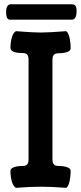

<svg xmlns="http://www.w3.org/2000/svg" viewBox="-20 -881 383 906"><path d="M318.4 -788.1H27.3Q8.8 -788.1 8.8 -823.2Q8.8 -860.8 31.2 -860.8H317.9Q330.6 -860.8 335.9 -854.2Q341.3 -847.7 341.3 -829.1Q341.3 -788.1 318.4 -788.1ZM55.2 -733.9Q136.2 -727.5 171.9 -727.5Q210 -727.5 292.5 -733.9Q303.2 -726.1 308.3 -702.4Q313.5 -678.7 313.5 -653.3Q313.5 -641.6 297.4 -635.7Q281.2 -629.9 258.8 -629.9Q248 -629.9 241.2 -627.2Q234.4 -624.5 231.7 -619.1Q229 -613.8 228.3 -609.6Q227.5 -605.5 227.5 -598.1V-129.4Q227.5 -122.1 228.3 -117.9Q229 -113.8 231.7 -108.4Q234.4 -103 241.2 -100.3Q248 -97.7 258.8 -97.7Q281.2 -97.7 297.4 -91.8Q313.5 -85.9 313.5 -74.2Q313.5 -48.8 308.3 -25.6Q303.2 -2.4 292.5 5.4Q222.7 0 171.9 0Q124 0 55.2 5.4Q42 -2.4 35.6 -25.9Q29.3 -49.3 29.3 -74.2Q29.3 -85.9 45.4 -91.8Q61.5 -97.7 84 -97.7Q103 -97.7 108.9 -105.7Q114.7 -113.8 114.7 -128.4V-600.1Q114.7 -614.7 108.9 -622.8Q103 -630.9 84 -630.9Q29.3 -630.9 29.3 -656.2Q29.3 -680.2 35.6 -703.4Q42 -726.6 55.2 -733.9Z"/></svg>

Font: Coustard
Style: Regular
Weight: 400
Foundry: vernon adams
Version: Version 1.000